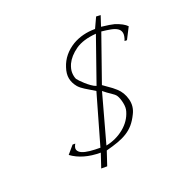

<svg xmlns="http://www.w3.org/2000/svg" viewBox="-101 -552 642 691"><g transform="rotate(-20 219.5 -206.5)"><path d="M416.5 -348.6 439.5 -393.6Q426.3 -407.7 394.5 -418Q387.2 -419.9 375.2 -421.9Q363.3 -423.8 345.2 -425.8L358.4 -465.8L341.3 -466.8L322.3 -425.8Q273.4 -425.8 235.4 -403.8Q191.4 -377 177.2 -332.5Q169.4 -309.6 172.9 -291Q176.3 -272.5 190.4 -255.4Q199.2 -245.6 213.1 -237.1Q227.1 -228.5 250.5 -214.4L194.3 -17.6Q172.4 -17.6 153.8 -19.5Q135.3 -21.5 124.3 -26.4Q113.3 -31.2 109.6 -39.8Q106 -48.3 114.3 -62.5H104L78.1 -32.2Q121.1 -0.5 189.5 -0.5L171.4 53.7H194.3L212.4 -0.5Q238.3 -7.3 258.3 -14.4Q278.3 -21.5 294.4 -31.5Q310.5 -41.5 322.5 -55.4Q334.5 -69.3 345.2 -91.3Q358.4 -117.7 350.8 -146Q343.3 -174.3 323.2 -192.4Q317.4 -197.8 309.3 -204.1Q301.3 -210.4 276.4 -227.5L340.3 -409.7Q359.4 -407.7 375 -404.8Q390.6 -401.9 400.1 -395.8Q409.7 -389.6 412.1 -378.7Q414.6 -367.7 407.2 -348.6ZM257.3 -231.4Q248 -234.4 238.3 -241.5Q228.5 -248.5 220 -256.1Q211.4 -263.7 204.8 -270.8Q198.2 -277.8 196.3 -280.8Q191.4 -291.5 190.9 -305.7Q190.4 -319.8 198.2 -337.9Q210.4 -363.8 239.5 -384.3Q268.6 -404.8 319.3 -408.7ZM269.5 -207.5Q284.2 -195.3 297.4 -187Q310.5 -178.7 315.4 -171.4Q322.3 -160.6 326.4 -141.6Q330.6 -122.6 326.2 -108.4Q316.4 -74.2 286.4 -49.8Q256.3 -25.4 217.3 -17.6Z"/></g></svg>

Font: ML-NILA06
Style: Regular
Weight: 400
Designer: CLT@C-DIT
Version: Version ML-NILA06 1.0